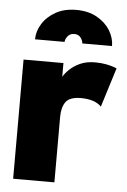

<svg xmlns="http://www.w3.org/2000/svg" viewBox="-53 -776 539 815"><g transform="rotate(5 216.5 -368.5)"><path d="M378.4 -337.4Q350.6 -366.2 291 -366.2Q243.7 -366.2 226.8 -343Q210 -319.8 210 -279.3V0H34.2V-507.8H204.1V-449.2Q212.9 -464.4 230.2 -481.2Q247.6 -498 274.4 -510.3Q301.3 -522.5 337.9 -522.5Q389.6 -522.5 430.7 -504.9ZM239.3 -737.3Q290.5 -737.3 327.4 -716.6Q364.3 -695.8 383.8 -663.8Q403.3 -631.8 403.3 -597.7H276.4Q276.4 -608.9 267.1 -621.8Q257.8 -634.8 239.3 -634.8Q221.2 -634.8 211.2 -621.8Q201.2 -608.9 201.2 -597.7H75.2Q75.2 -631.8 95 -663.8Q114.7 -695.8 151.4 -716.6Q188 -737.3 239.3 -737.3Z"/></g></svg>

Font: Giphurs Black
Style: Regular
Weight: 900
Version: Version 0.920; ttfautohint (v1.8.4.7-5d5b)